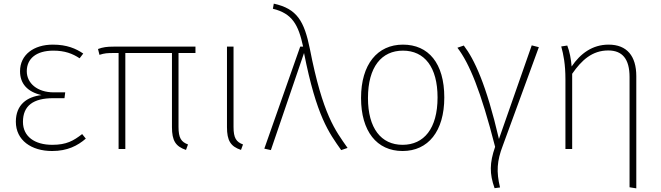

<svg xmlns="http://www.w3.org/2000/svg" viewBox="-20 -818 3630 1054"><path d="M270 -573C166 -573 90 -518 90 -427C90 -359 130 -314 208 -296C129 -287 67 -244 67 -150C67 -48 152 11 266 11C350 11 406 -18 451 -57L431 -82C383 -45 345 -23 267 -23C171 -23 106 -68 106 -149C106 -238 163 -279 272 -279H334L338 -311H275C185 -311 127 -361 127 -427C127 -496 179 -540 273 -540C335 -540 378 -524 417 -498L437 -524C397 -551 348 -573 270 -573Z M1053 -527V-562H603C567 -562 545 -559 518 -549L526 -517C554 -526 569 -527 606 -527H631V0H668V-527H924V-120C924 -46 944 -14 1001 5L1012 -25C975 -39 960 -60 960 -121V-527Z M1262 -562H1226V-120C1226 -46 1246 -14 1303 5L1314 -25C1277 -39 1262 -60 1262 -121Z M1483 -798 1478 -770C1584 -744 1618 -683 1644 -562H1628L1431 -2L1467 6L1649 -527C1718 -178 1786 -89 1853 6L1888 -6C1821 -102 1752 -186 1681 -550C1650 -702 1611 -770 1483 -798Z M2192 -573C2052 -573 1962 -465 1962 -280C1962 -98 2048 11 2190 11C2330 11 2419 -97 2419 -283C2419 -471 2332 -573 2192 -573ZM2192 -540C2310 -540 2382 -450 2382 -283C2382 -112 2307 -23 2190 -23C2072 -23 2000 -114 2000 -280C2000 -451 2075 -540 2192 -540Z M2526 -568 2491 -556C2556 -471 2619 -321 2698 -12C2667 77 2667 136 2695 215L2725 211C2704 125 2708 65 2740 -18L2938 -559L2899 -569L2719 -55C2649 -356 2583 -494 2526 -568Z M3321 -573C3232 -573 3166 -524 3118 -453C3115 -492 3107 -536 3094 -568L3061 -563C3073 -519 3084 -467 3084 -382V0H3121V-413C3173 -488 3231 -541 3319 -541C3396 -541 3436 -495 3436 -395V210L3473 216V-400C3473 -510 3422 -573 3321 -573Z"/></svg>

Font: Glow Sans SC Normal ExtraLight
Style: Regular
Weight: 200
Designer: Ryoko NISHIZUKA (kana, bopomofo & ideographs); Paul D. Hunt (Latin, Greek & Cyrillic); Sandoll Communications, Soo-young
Version: Version 0.93